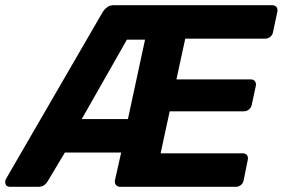

<svg xmlns="http://www.w3.org/2000/svg" viewBox="-61 -720 1090 740"><path d="M-22 0Q-37 0 -40 -11.5Q-43 -23 -37 -32L335 -674Q342 -685 352.5 -692.5Q363 -700 377 -700H988Q999 -700 1004.5 -693Q1010 -686 1008 -675L991 -595Q989 -585 980.5 -578Q972 -571 961 -571H653L619 -414H905Q916 -414 921.5 -407Q927 -400 925 -389L909 -315Q907 -305 898.5 -298Q890 -291 879 -291H593L558 -129H875Q886 -129 891 -122Q896 -115 894 -104L878 -25Q876 -14 867.5 -7Q859 0 848 0H402Q392 0 386 -7Q380 -14 382 -25L406 -132H189L122 -20Q118 -13 109.5 -6.5Q101 0 87 0ZM254 -261H432L498 -567H428Z"/></svg>

Font: Rubik Light SemiBold
Style: Italic
Weight: 600
Italic angle: -12°
Version: Version 2.104